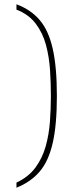

<svg xmlns="http://www.w3.org/2000/svg" viewBox="-20 -764 318 898"><path d="M57 114V90Q113 64 145.5 20Q178 -24 193.5 -79Q209 -134 213.5 -194.5Q218 -255 218 -315Q218 -375 214 -436.5Q210 -498 195 -554Q180 -610 147 -653.5Q114 -697 57 -719V-744Q124 -719 165.5 -670.5Q207 -622 226.5 -536.5Q246 -451 246 -315Q246 -180 226.5 -95Q207 -10 165.5 38.5Q124 87 57 114Z"/></svg>

Font: Noto Serif Tamil Thin
Style: Regular
Weight: 100
Designer: Indian Type Foundry, Tom Grace, and the Monotype Design Team
Foundry: Monotype Imaging Inc.
Version: Version 2.004; ttfautohint (v1.8.4.7-5d5b)